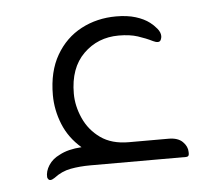

<svg xmlns="http://www.w3.org/2000/svg" viewBox="-37 -381 518 448"><g transform="rotate(-5 222.0 -157.5)"><path d="M254 -46H347Q369 -46 380 -35Q391 -24 391 -11V-7Q391 0 384 0H160Q135 0 113.5 4Q92 8 74 22Q68 26 64 26Q59 26 57 19Q56 5 65 -9Q74 -23 91 -31Q111 -42 143 -44Q114 -69 100.5 -102.5Q87 -136 87 -171Q87 -226 109 -264Q131 -302 168 -321.5Q205 -341 250 -341Q276 -341 295.5 -335Q315 -329 328 -319Q336 -313 343.5 -304Q351 -295 351 -286Q351 -282 349 -277.5Q347 -273 342 -273Q337 -273 331 -276Q315 -284 296.5 -290Q278 -296 252 -296Q203 -296 169.5 -263Q136 -230 136 -170Q136 -141 149 -112Q162 -83 188 -64.5Q214 -46 254 -46Z"/></g></svg>

Font: Zain Light
Style: Regular
Weight: 300
Designer: Zain,Boutros
Foundry: Mobile Telecommunications Company (Zain), 2024
Version: Version 1.51; ttfautohint (v1.8.4)